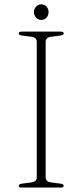

<svg xmlns="http://www.w3.org/2000/svg" viewBox="-20 -842 370 862"><path d="M185 -46Q185 -26 209.5 -23L251.5 -17.5Q266 -15.5 266 -8Q266 0 253.5 0H76.5Q64 0 64 -8Q64 -15.5 78.5 -17.5L120.5 -23Q145 -26 145 -46V-654Q145 -674 120.5 -677L78.5 -682.5Q64 -684.5 64 -692Q64 -700 76.5 -700H253.5Q266 -700 266 -692Q266 -684.5 251.5 -682.5L209.5 -677Q185 -674 185 -654ZM165.5 -752.5Q151 -752.5 141.8 -763Q132.5 -773.5 132.5 -787.5Q132.5 -802 141.8 -812.2Q151 -822.5 165.5 -822.5Q180 -822.5 189 -812.2Q198 -802 198 -787.5Q198 -773.5 189 -763Q180 -752.5 165.5 -752.5Z"/></svg>

Font: Fraunces 9pt Thin
Style: Regular
Weight: 100
Version: Version 1.000;[b76b70a41]